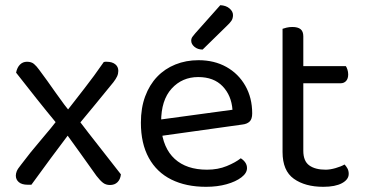

<svg xmlns="http://www.w3.org/2000/svg" viewBox="-20 -707 1405 740"><path d="M214 -261 229 -268Q270 -321 306 -367Q342 -413 380 -468Q384 -469 386 -469Q388 -469 391 -469Q412 -469 424 -459.5Q436 -450 436 -434Q436 -423 431.5 -413Q427 -403 417 -390Q383 -348 347.5 -305Q312 -262 278 -221L252 -199Q215 -150 176 -97.5Q137 -45 101 5Q100 5 94.5 5Q89 5 87 5Q64 5 52.5 -5Q41 -15 41 -30Q41 -38 44.5 -47Q48 -56 61 -72Q97 -120 137 -166.5Q177 -213 214 -261ZM263 -259 281 -247Q322 -193 363.5 -140.5Q405 -88 446 -35Q444 -16 433 -5Q422 6 404 6Q388 6 377 -2.5Q366 -11 352 -29Q322 -71 288.5 -118Q255 -165 225 -206L202 -227Q158 -280 120 -328Q82 -376 42 -427Q46 -447 57 -458Q68 -469 84 -469Q101 -469 111 -460.5Q121 -452 131 -438Q161 -398 194 -350.5Q227 -303 263 -259Z M578 -180 574 -243 876 -284Q872 -339 838 -374.5Q804 -410 744 -410Q682 -410 641.5 -365.5Q601 -321 601 -238V-216Q608 -136 653.5 -94.5Q699 -53 778 -53Q820 -53 854 -67Q888 -81 908 -97Q919 -90 925.5 -80.5Q932 -71 932 -59Q932 -40 910.5 -23.5Q889 -7 853.5 3Q818 13 774 13Q697 13 640.5 -15Q584 -43 553.5 -98.5Q523 -154 523 -234Q523 -291 539.5 -335.5Q556 -380 585.5 -411Q615 -442 656 -458.5Q697 -475 745 -475Q806 -475 852.5 -449Q899 -423 925.5 -376.5Q952 -330 952 -270Q952 -248 942 -238.5Q932 -229 914 -227ZM732 -578 829 -687Q851 -686 864.5 -674.5Q878 -663 878 -649Q878 -636 872 -627Q866 -618 852 -605L761 -516Q742 -516 729.5 -526.5Q717 -537 717 -550Q717 -559 722 -565.5Q727 -572 732 -578Z M1069 -264H1149V-126Q1149 -86 1172 -69.5Q1195 -53 1235 -53Q1252 -53 1273 -59Q1294 -65 1308 -73Q1314 -67 1319 -58Q1324 -49 1324 -37Q1324 -15 1298 -1Q1272 13 1226 13Q1156 13 1112.5 -18Q1069 -49 1069 -121ZM1110 -386V-452H1313Q1316 -448 1319 -439Q1322 -430 1322 -420Q1322 -404 1314 -395Q1306 -386 1292 -386ZM1149 -234H1069V-596Q1074 -598 1084.5 -600.5Q1095 -603 1107 -603Q1128 -603 1138.5 -594.5Q1149 -586 1149 -567Z"/></svg>

Font: Baloo Tamma 2
Style: Regular
Weight: 400
Designer: Divya Kowshik, Shuchita Grover and Ek Type
Foundry: Ek Type
Version: Version 1.700